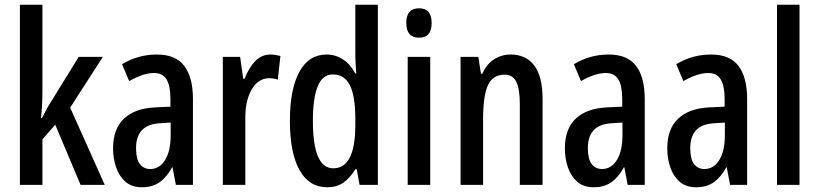

<svg xmlns="http://www.w3.org/2000/svg" viewBox="-20 -780 3456 810"><path d="M159 -396Q159 -365 157.5 -338Q156 -311 153 -282H157Q167 -301 175 -316.5Q183 -332 193 -347L312 -540H414L276 -326L422 0H320L213 -254L159 -192V0H64V-760H159Z M642 -550Q721 -550 757.5 -502Q794 -454 794 -362V0H722L708 -74H706Q683 -32 653 -11Q623 10 579 10Q536 10 509.5 -13Q483 -36 470 -73.5Q457 -111 457 -154Q457 -236 503 -279.5Q549 -323 635 -327L699 -330V-363Q699 -418 682.5 -445Q666 -472 630 -472Q585 -472 525 -438L495 -509Q562 -550 642 -550ZM655 -260Q554 -255 554 -155Q554 -109 570 -88Q586 -67 614 -67Q653 -67 676.5 -105Q700 -143 700 -210V-263Z M1121 -550Q1130 -550 1140.5 -548.5Q1151 -547 1163 -544L1152 -444Q1144 -447 1134.5 -448.5Q1125 -450 1116 -450Q1069 -450 1041.5 -402Q1014 -354 1015 -280V0H920V-540H993L1006 -448H1012Q1029 -493 1056 -521.5Q1083 -550 1121 -550Z M1361 10Q1284 10 1243.5 -62.5Q1203 -135 1203 -270Q1203 -404 1243 -477Q1283 -550 1358 -550Q1395 -550 1426.5 -529.5Q1458 -509 1479 -470H1483Q1481 -495 1480 -514Q1479 -533 1479 -550V-760H1574V0H1497L1485 -66H1479Q1456 -28 1428 -9Q1400 10 1361 10ZM1386 -70Q1478 -70 1479 -248V-278Q1479 -375 1456 -420.5Q1433 -466 1384 -466Q1341 -466 1320.5 -416Q1300 -366 1300 -270Q1300 -70 1386 -70Z M1748 -745Q1801 -745 1801 -683Q1801 -621 1748 -621Q1694 -621 1694 -683Q1694 -745 1748 -745ZM1795 -540V0H1700V-540Z M2134 -550Q2199 -550 2234 -503.5Q2269 -457 2269 -363V0H2173V-341Q2173 -403 2158.5 -434Q2144 -465 2109 -465Q2059 -465 2038.5 -420.5Q2018 -376 2018 -275V0H1923V-540H1998L2009 -469H2015Q2032 -509 2064 -529.5Q2096 -550 2134 -550Z M2548 -550Q2627 -550 2663.5 -502Q2700 -454 2700 -362V0H2628L2614 -74H2612Q2589 -32 2559 -11Q2529 10 2485 10Q2442 10 2415.5 -13Q2389 -36 2376 -73.5Q2363 -111 2363 -154Q2363 -236 2409 -279.5Q2455 -323 2541 -327L2605 -330V-363Q2605 -418 2588.5 -445Q2572 -472 2536 -472Q2491 -472 2431 -438L2401 -509Q2468 -550 2548 -550ZM2561 -260Q2460 -255 2460 -155Q2460 -109 2476 -88Q2492 -67 2520 -67Q2559 -67 2582.5 -105Q2606 -143 2606 -210V-263Z M2980 -550Q3059 -550 3095.5 -502Q3132 -454 3132 -362V0H3060L3046 -74H3044Q3021 -32 2991 -11Q2961 10 2917 10Q2874 10 2847.5 -13Q2821 -36 2808 -73.5Q2795 -111 2795 -154Q2795 -236 2841 -279.5Q2887 -323 2973 -327L3037 -330V-363Q3037 -418 3020.5 -445Q3004 -472 2968 -472Q2923 -472 2863 -438L2833 -509Q2900 -550 2980 -550ZM2993 -260Q2892 -255 2892 -155Q2892 -109 2908 -88Q2924 -67 2952 -67Q2991 -67 3014.5 -105Q3038 -143 3038 -210V-263Z M3353 0H3258V-760H3353Z"/></svg>

Font: Noto Sans Sinhala ExtraCondensed Medium
Style: Regular
Weight: 500
Width: 2
Designer: Jelle Bosma - Monotype Design Team
Foundry: Monotype Imaging Inc.
Version: Version 2.006; ttfautohint (v1.8.4.7-5d5b)